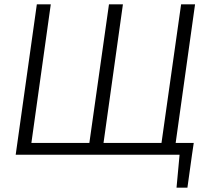

<svg xmlns="http://www.w3.org/2000/svg" viewBox="-20 -710 973 881"><path d="M786 -54H869L861 0L840 151H790L804 0H52L149 -690H213L124 -54H390L480 -690H544L455 -54H721L811 -690H875Z"/></svg>

Font: Exo 2.0 Light
Style: Italic
Weight: 300
Italic angle: -8°
Designer: Natanael Gama
Version: Version 1.001;PS 001.001;hotconv 1.0.70;makeotf.lib2.5.58329